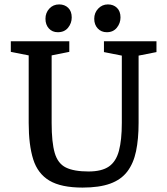

<svg xmlns="http://www.w3.org/2000/svg" viewBox="-20 -835 757 870"><path d="M354 15Q257 15 204 -16.5Q151 -48 130.5 -113Q110 -178 110 -278V-584L29 -600V-648H294V-600L214 -584V-278Q214 -190 228 -142Q242 -94 278.5 -76Q315 -58 381 -58Q441 -58 473.5 -80.5Q506 -103 519 -152Q532 -201 532 -278V-583L451 -599V-648H689V-599L608 -583V-278Q608 -205 596.5 -150Q585 -95 557 -58Q529 -21 479.5 -3Q430 15 354 15ZM464 -689Q439 -689 423 -706Q407 -723 407 -750Q407 -777 425 -796Q443 -815 469 -815Q494 -815 510 -799.5Q526 -784 526 -756Q526 -730 509.5 -709.5Q493 -689 464 -689ZM242 -689Q217 -689 201.5 -706Q186 -723 186 -750Q186 -777 203.5 -796Q221 -815 248 -815Q273 -815 289 -799.5Q305 -784 305 -756Q305 -730 288.5 -709.5Q272 -689 242 -689Z"/></svg>

Font: Faustina Light Medium
Style: Regular
Weight: 500
Version: Version 1.200